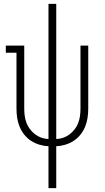

<svg xmlns="http://www.w3.org/2000/svg" viewBox="-20 -755 540 990"><path d="M230 215V-1Q206 -2 183 -9Q160 -16 140 -29Q120 -42 105 -61Q90 -80 81 -102Q72 -124 68.5 -147.5Q65 -171 65 -195V-483H10V-520H105V-195Q105 -176 107.5 -157.5Q110 -139 116.5 -121.5Q123 -104 134.5 -89Q146 -74 161 -62.5Q176 -51 193.5 -45Q211 -39 230 -38V-735H270V-38Q289 -39 306.5 -45Q324 -51 339 -62.5Q354 -74 365.5 -89Q377 -104 383.5 -121.5Q390 -139 392.5 -157.5Q395 -176 395 -195V-520H435V-195Q435 -171 431.5 -147.5Q428 -124 419 -102Q410 -80 395 -61Q380 -42 360 -29Q340 -16 317 -9Q294 -2 270 -1V215Z"/></svg>

Font: Iosevka Curly Slab Extralight
Style: Regular
Weight: 200
Monospace: yes
Designer: Belleve Invis
Foundry: Belleve Invis
Version: Version 22.1.2; ttfautohint (v1.8.4)